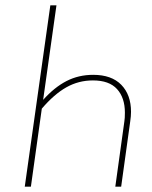

<svg xmlns="http://www.w3.org/2000/svg" viewBox="-20 -701 569 721"><path d="M472 -281Q472 -265 469 -245L435 0H413L447 -245Q449 -256 449 -278Q449 -334 419.5 -366.5Q390 -399 329 -399Q275 -399 229 -373Q183 -347 137 -293L96 0H73L169 -681H192L142 -326Q184 -373 229.5 -396.5Q275 -420 330 -420Q399 -420 435.5 -382.5Q472 -345 472 -281Z"/></svg>

Font: Fira Sans Condensed Thin
Style: Italic
Weight: 250
Width: 3
Italic angle: -8°
Designer: Carrois Corporate & Edenspiekermann AG
Foundry: Carrois Corporate GbR & Edenspiekermann AG
Version: Version 4.203